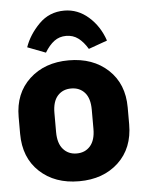

<svg xmlns="http://www.w3.org/2000/svg" viewBox="-50 -690 552 740"><g transform="rotate(-5 226.5 -320.0)"><path d="M15.6 -192.4Q15.6 -99.6 74.2 -44.9Q132.8 9.8 226.6 9.8Q320.3 9.8 378.9 -44.9Q437.5 -99.6 437.5 -192.4V-257.3Q437.5 -348.6 378.9 -403.3Q320.3 -458 226.6 -458Q133.3 -458 74.5 -403.3Q15.6 -348.6 15.6 -257.3ZM154.3 -260.7Q154.3 -304.7 174.1 -326.9Q193.8 -349.1 226.6 -349.1Q259.3 -349.1 279.1 -326.9Q298.8 -304.7 298.8 -260.7V-186.5Q298.8 -143.1 279.1 -120.4Q259.3 -97.7 226.6 -97.7Q194.3 -97.7 174.3 -120.4Q154.3 -143.1 154.3 -186.5ZM142.1 -495.1Q159.2 -523.4 179 -538.1Q198.7 -552.7 225.1 -552.7Q251.5 -552.7 271.5 -537.8Q291.5 -522.9 308.1 -495.1L380.4 -521Q361.3 -577.6 319.8 -614Q278.3 -650.4 226.1 -650.4Q168 -650.4 128.2 -610.1Q88.4 -569.8 71.8 -522Z"/></g></svg>

Font: Roboto Flex Super Cond Bold
Style: Regular
Weight: 700
Width: 3
Designer: Berlow after Robertson
Foundry: Google
Version: Version 3.000